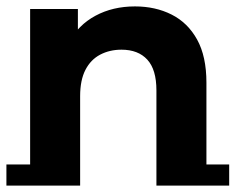

<svg xmlns="http://www.w3.org/2000/svg" viewBox="-22 -566 735 599"><path d="M399 -546Q463 -546 513.5 -520.5Q564 -495 593 -442.5Q622 -390 622 -308V0H466V-284Q466 -349 437.5 -380Q409 -411 357 -411Q320 -411 290.5 -395.5Q261 -380 244.5 -348Q228 -316 228 -266V0H72V-538H221V-389L193 -434Q222 -488 276 -517Q330 -546 399 -546ZM466 -53H693V13H466ZM-2 -53H228V13H-2Z"/></svg>

Font: Montserrat Underline Thin
Style: Bold
Weight: 700
Version: Version 9.000